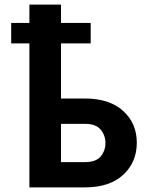

<svg xmlns="http://www.w3.org/2000/svg" viewBox="-20 -811 640 831"><path d="M372.5 -711.6V-623.2H244V-384.6H348Q454.2 -384.6 513.1 -330.8Q572.1 -277 572.1 -193.5Q572.1 -108.7 513.1 -54.3Q454.2 0 348 0H107.2V-623.2H28.4V-711.6H107.2V-791.2H244V-711.6ZM244 -109.4H348Q395.6 -109.4 416 -134.2Q436.4 -159.1 436.4 -192.1Q436.4 -224.4 416 -249.6Q395.6 -274.9 348 -274.9H244Z"/></svg>

Font: Interface
Style: Bold
Weight: 700
Designer: Rasmus Andersson
Foundry: rsms
Version: Version 1.8